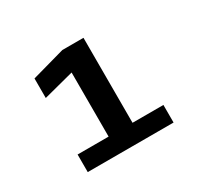

<svg xmlns="http://www.w3.org/2000/svg" viewBox="-97 -830 719 681"><g transform="rotate(-30 262.5 -490.0)"><path d="M85.5 -280V-352H212.5V-614.5L88 -582V-662L224 -700H310.5V-352H437V-280Z"/></g></svg>

Font: Trispace SemiExpanded Medium
Style: Regular
Weight: 500
Width: 6
Designer: Tyler Finck
Foundry: Etcetera Type Company
Version: Version 1.210; ttfautohint (v1.8.3)